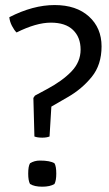

<svg xmlns="http://www.w3.org/2000/svg" viewBox="-20 -714 422 742"><path d="M44 -588.5Q35 -597 26.2 -614Q17.5 -631 16 -647.5Q107.5 -694.5 191.2 -694.5Q275 -694.5 323.8 -650.2Q372.5 -606 372.5 -534.8Q372.5 -463.5 334.5 -416.8Q296.5 -370 242.5 -339L178.5 -302L171.5 -186.5Q160 -182 143.5 -182Q124.5 -182 113 -186.5L109 -335.5L115 -344.5L160.5 -369Q220 -400.5 255.8 -437.5Q291.5 -474.5 291.5 -522.2Q291.5 -570 262.2 -598.2Q233 -626.5 176.5 -626.5Q120 -626.5 44 -588.5ZM96 -83Q113 -93.5 134 -93.5Q173.5 -93.5 190.5 -83Q197.5 -71.5 197.5 -43Q197.5 -16 190.5 -3Q173.5 7.5 143.2 7.5Q113 7.5 96 -3Q89 -16 89 -43Q89 -71.5 96 -83Z"/></svg>

Font: Signika-CLs Light
Style: CLs-Regular
Weight: 300
Version: Version 2.003;gftools[0.9.32]